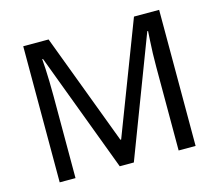

<svg xmlns="http://www.w3.org/2000/svg" viewBox="-101 -844 1110 973"><g transform="rotate(-15 453.5 -357.0)"><path d="M412 0 177 -626H173Q175 -606 176.5 -575Q178 -544 179 -507.5Q180 -471 180 -433V0H97V-714H230L450 -129H454L678 -714H810V0H721V-439Q721 -474 722 -508.5Q723 -543 725 -573.5Q727 -604 728 -625H724L486 0Z"/></g></svg>

Font: Noto Sans Bamum
Style: Regular
Weight: 400
Designer: Monotype Design Team
Foundry: Monotype Imaging Inc.
Version: Version 2.001